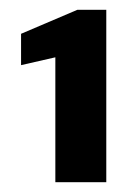

<svg xmlns="http://www.w3.org/2000/svg" viewBox="-20 -724 277 392"><path d="M93 -352V-607L23 -591V-655L138 -704H197V-352Z"/></svg>

Font: DM Sans 9pt 36pt
Style: Bold
Weight: 700
Version: Version 4.004;gftools[0.9.30]